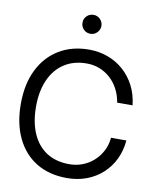

<svg xmlns="http://www.w3.org/2000/svg" viewBox="-100 -1006 889 1093"><g transform="rotate(10 345.0 -459.5)"><path d="M362.3 11.7Q259.8 11.7 185.5 -33.4Q111.3 -78.6 71.3 -162.1Q31.2 -245.6 31.2 -359.4Q31.2 -473.6 72.3 -556.9Q113.3 -640.1 187.7 -685.3Q262.2 -730.5 362.3 -730.5Q418.9 -730.5 469.7 -711.9Q520.5 -693.4 560.5 -658.2Q600.6 -623 626.5 -573.2Q652.3 -523.4 659.2 -460.9H570.3Q563 -503.9 544.4 -538.8Q525.9 -573.7 498 -598.6Q470.2 -623.5 435.8 -637Q401.4 -650.4 362.3 -650.4Q286.1 -650.4 231.7 -614.7Q177.2 -579.1 148.2 -513.7Q119.1 -448.2 119.1 -359.4Q119.1 -270.5 147.2 -205.1Q175.3 -139.6 229.5 -104Q283.7 -68.4 362.3 -68.4Q402.8 -68.4 438.7 -82.3Q474.6 -96.2 502.9 -121.8Q531.2 -147.5 549.1 -182.1Q566.9 -216.8 570.3 -257.8H659.2Q654.3 -198.7 630.6 -149.4Q606.9 -100.1 567.6 -64Q528.3 -27.8 476.1 -8.1Q423.8 11.7 362.3 11.7ZM351.6 -820.3Q328.6 -820.3 312.5 -836.4Q296.4 -852.5 296.9 -875Q296.4 -897.9 312.5 -913.8Q328.6 -929.7 351.6 -929.7Q374 -929.7 389.9 -913.8Q405.8 -897.9 406.2 -875Q405.8 -852.5 389.9 -836.4Q374 -820.3 351.6 -820.3Z"/></g></svg>

Font: Inter Display V
Style: Regular
Weight: 400
Designer: Rasmus Andersson
Foundry: rsms
Version: Version 3.015;git-src